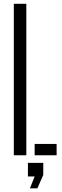

<svg xmlns="http://www.w3.org/2000/svg" viewBox="-20 -820 330 1014"><path d="M53 0V-800H119V0ZM163 0V-60H279V0ZM138 174.5 163 112H127.5V40H208.5V104L177.5 174.5Z"/></svg>

Font: Big Shoulders Stencil Display Thin
Style: Regular
Weight: 400
Version: Version 2.001